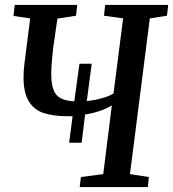

<svg xmlns="http://www.w3.org/2000/svg" viewBox="-20 -763 706 783"><path d="M327 -296 313 -181H262L276 -289H259Q199 -289 159.5 -301.5Q120 -314 98 -349Q76 -384 76 -447Q76 -477 80 -506L103 -688L35 -698L40 -743H295L290 -699L214 -687L197 -568Q189 -499 189 -461Q189 -402 209.5 -377Q230 -352 283 -350L304 -503H354L334 -351Q365 -354 394.5 -362Q424 -370 443 -382L482 -688L404 -699L409 -743H666L661 -699L591 -688L510 -53L587 -41L583 0H305L310 -41L401 -53L436 -333Q391 -306 327 -296Z"/></svg>

Font: Koeln Type Serif
Style: Italic
Weight: 400
Italic angle: -8°
Designer: Eben Sorkin
Foundry: Eben Sorkin
Version: Version 2.002